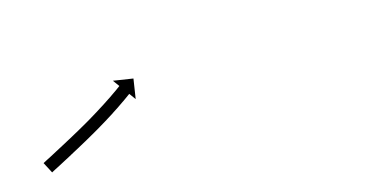

<svg xmlns="http://www.w3.org/2000/svg" viewBox="-30 -508 617 304"><g transform="rotate(-15 278.5 -355.5)"><path d="M21.6 -316.3C21 -316 20.4 -315.6 19.8 -315.3L29.1 -297.6C29.7 -297.9 30.3 -298.3 30.9 -298.6C32.5 -299.4 34.2 -300.3 35.8 -301.2C38.4 -302.5 41 -303.9 43.6 -305.2C46.9 -307 50.2 -308.7 53.6 -310.5C57.5 -312.6 61.4 -314.7 65.3 -316.7L65.3 -316.7L65.3 -316.8C69.7 -319.1 74 -321.4 78.4 -323.8L78.4 -323.8L78.4 -323.8C83 -326.3 87.6 -328.8 92.2 -331.4L92.3 -331.4L92.3 -331.4C97 -334 101.7 -336.7 106.4 -339.4C106.4 -339.4 106.4 -339.4 106.4 -339.4C106.4 -339.4 106.5 -339.4 106.5 -339.4C111.1 -342.1 115.8 -344.8 120.4 -347.5C120.4 -347.5 120.4 -347.5 120.5 -347.5C120.5 -347.5 120.5 -347.6 120.5 -347.6C124.9 -350.2 129.4 -352.9 133.8 -355.6C133.8 -355.6 133.8 -355.7 133.9 -355.7C133.9 -355.7 133.9 -355.7 133.9 -355.7C138 -358.2 142.1 -360.8 146.2 -363.4C146.2 -363.4 146.2 -363.5 146.2 -363.5C146.2 -363.5 146.2 -363.5 146.2 -363.5C149.9 -365.8 153.5 -368.2 157.1 -370.6C157.1 -370.6 157.1 -370.6 157.1 -370.7C157.2 -370.7 157.2 -370.7 157.2 -370.7C160.2 -372.7 163.2 -374.8 166.2 -376.9C166.2 -376.9 166.2 -376.9 166.2 -376.9C166.3 -376.9 166.3 -376.9 166.3 -376.9C168.6 -378.5 170.9 -380.1 173.2 -381.8L173.2 -381.8L173.2 -381.8C174.7 -382.8 176.1 -383.9 177.6 -385L177.6 -385L177.6 -385C178.1 -385.4 178.6 -385.7 179.2 -386.1L186.9 -375.5L191.9 -407.9L159.5 -412.9L167.3 -402.2C166.8 -401.9 166.3 -401.5 165.8 -401.1L165.8 -401.1L165.8 -401.1C164.4 -400.1 163 -399.1 161.5 -398L161.5 -398L161.6 -398C159.3 -396.4 157.1 -394.9 154.8 -393.3C154.8 -393.3 154.8 -393.3 154.8 -393.3C154.8 -393.3 154.8 -393.3 154.8 -393.3C151.9 -391.3 148.9 -389.2 146 -387.2C146 -387.2 146 -387.2 146 -387.3C146 -387.3 146 -387.3 146 -387.3C142.5 -384.9 138.9 -382.6 135.4 -380.3C135.4 -380.3 135.4 -380.3 135.4 -380.3C135.4 -380.3 135.4 -380.3 135.4 -380.3C131.4 -377.7 127.4 -375.2 123.3 -372.7C123.3 -372.7 123.3 -372.7 123.3 -372.7C123.3 -372.7 123.4 -372.7 123.4 -372.7C119 -370 114.6 -367.3 110.2 -364.7C110.2 -364.7 110.2 -364.7 110.2 -364.7C110.2 -364.7 110.3 -364.7 110.3 -364.7C105.7 -362 101.1 -359.4 96.5 -356.7C96.5 -356.7 96.5 -356.7 96.5 -356.7C96.5 -356.7 96.5 -356.7 96.5 -356.7C91.9 -354.1 87.2 -351.5 82.5 -348.8L82.5 -348.9L82.6 -348.9C78 -346.3 73.4 -343.8 68.8 -341.3L68.9 -341.4L68.9 -341.4C64.5 -339 60.2 -336.7 55.9 -334.4L55.9 -334.4L55.9 -334.4C52 -332.3 48.1 -330.2 44.2 -328.2C40.9 -326.4 37.6 -324.7 34.3 -322.9C31.7 -321.6 29.1 -320.2 26.5 -318.9C24.9 -318 23.2 -317.1 21.6 -316.3Z"/></g></svg>

Font: FRB American Cursive Just Arrows Extrabold
Style: Bold Italic
Weight: 800
Italic angle: -25°
Version: Version 2.0;Modular Font Editor K font №1